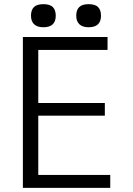

<svg xmlns="http://www.w3.org/2000/svg" viewBox="-20 -903 640 923"><path d="M90 -725H497V-663H164V-408H484V-347H164V-62H510V0H90ZM129 -827.5Q129 -855 143.2 -869Q157.5 -883 188.5 -883Q220 -883 234 -869Q248 -855 248 -827.5Q248 -772 188.5 -772Q159.5 -772 144.2 -786.2Q129 -800.5 129 -827.5ZM346.5 -827.5Q346.5 -855 360.8 -869Q375 -883 406 -883Q437.5 -883 451.5 -869Q465.5 -855 465.5 -827.5Q465.5 -772 406 -772Q377 -772 361.8 -786.2Q346.5 -800.5 346.5 -827.5Z"/></svg>

Font: JuliaMono Light
Style: Regular
Weight: 300
Monospace: yes
Designer: cormullion
Foundry: corm
Version: Version 0.054; ttfautohint (v1.8.4)